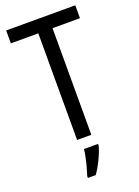

<svg xmlns="http://www.w3.org/2000/svg" viewBox="-172 -852 779 1078"><g transform="rotate(-20 217.0 -312.5)"><path d="M259 -66H174V-703H10V-780H423V-703H259ZM277 5Q268 39 247.5 81.5Q227 124 205 155H158V144Q164 126 171.5 99Q179 72 185 43.5Q191 15 193 -5H277Z"/></g></svg>

Font: Noto Sans Malayalam UI Condensed
Style: Regular
Weight: 400
Width: 3
Designer: Jelle Bosma - Monotype Design Team
Foundry: Monotype Imaging Inc.
Version: Version 2.104; ttfautohint (v1.8.4.7-5d5b)